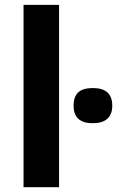

<svg xmlns="http://www.w3.org/2000/svg" viewBox="-20 -780 488 800"><path d="M226.1 0H78.1V-759.8H226.1ZM366.7 -413.1Q408.2 -413.1 428 -394.5Q447.8 -376 447.8 -339.4Q447.8 -303.7 427.2 -285.2Q406.7 -266.6 366.7 -266.6Q286.6 -266.6 286.6 -339.4Q286.6 -377 305.9 -395Q325.2 -413.1 366.7 -413.1Z"/></svg>

Font: Viking Open Sans
Style: Bold
Weight: 700
Foundry: Ascender Corporation
Version: Version 2.001